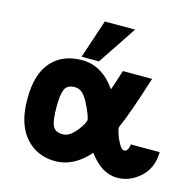

<svg xmlns="http://www.w3.org/2000/svg" viewBox="-103 -791 915 907"><g transform="rotate(15 355.0 -338.0)"><path d="M237 -498 300 -687H448L322 -498ZM41 -239Q41 -362 95.5 -422.5Q150 -483 244 -483Q343 -483 411 -385Q415 -398 427 -433.5Q439 -469 443 -483H586Q526 -294 497 -231Q493 -221 493 -218Q493 -213 500 -191Q507 -169 516 -153Q531 -122 546 -122Q558 -122 563.5 -136.5Q569 -151 569 -158H710Q709 -81 659 -35Q609 11 546 11Q470 11 408 -74Q334 11 244 11Q153 11 97 -53.5Q41 -118 41 -239ZM184 -240Q184 -174 195.5 -147.5Q207 -121 245 -121Q273 -121 298 -147.5Q323 -174 337 -202Q338 -204 342 -216Q338 -240 317 -283V-282Q291 -341 259 -349Q253 -351 241 -351Q205 -350 194.5 -323Q184 -296 184 -240Z"/></g></svg>

Font: Coval
Style: Heavy
Weight: 900
Foundry: Context Ltd
Version: Version 001.000